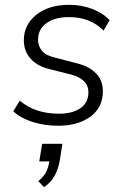

<svg xmlns="http://www.w3.org/2000/svg" viewBox="-20 -514 518 797"><path d="M221 8Q164 8 114.5 -8Q65 -24 35 -52L62 -96Q97 -67 137.5 -54.5Q178 -42 224 -42Q281 -42 314 -65Q347 -88 347 -131Q347 -159 328.5 -177Q310 -195 277 -204L182 -228Q134 -240 106.5 -271Q79 -302 79 -347Q79 -411 130.5 -452.5Q182 -494 268 -494Q319 -494 364 -476.5Q409 -459 435 -430L410 -387Q355 -443 266 -443Q208 -443 173 -418Q138 -393 138 -349Q138 -323 154 -303.5Q170 -284 204 -276L300 -251Q349 -239 378 -210Q407 -181 407 -136Q407 -68 355.5 -30Q304 8 221 8ZM163 263 139 238Q163 218 172 199Q181 180 185 156H143L155 83H239L229 147Q223 185 208 213.5Q193 242 163 263Z"/></svg>

Font: Nunito Sans Light
Style: Italic
Weight: 300
Italic angle: -9°
Designer: Vernon Adams
Foundry: Vernon Adams
Version: Version 3.006; ttfautohint (v1.8.3)